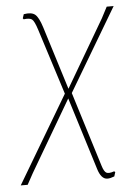

<svg xmlns="http://www.w3.org/2000/svg" viewBox="-73 -491 502 717"><g transform="rotate(-5 178.0 -132.5)"><path d="M-24 185 170 -142 92 -387Q81 -422 72 -428.5Q63 -435 41 -432L38 -436L43 -451Q72 -456 85.5 -445Q99 -434 111 -396L185 -159L332 -410L354 -452H380L196 -142L283 138Q290 161 299 165.5Q308 170 328 163L332 166L327 182Q312 188 301 188Q277 188 265 147L181 -123L25 143L2 185Z"/></g></svg>

Font: Alegreya Sans SC Thin
Style: Italic
Weight: 100
Italic angle: -7°
Designer: Juan Pablo del Peral
Foundry: Huerta Tipografica
Version: Version 2.007